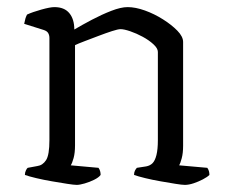

<svg xmlns="http://www.w3.org/2000/svg" viewBox="-20 -520 641 540"><path d="M196 0Q188 0 169 -3Q150 -6 126.5 -10Q103 -14 82 -19Q61 -24 50 -28Q50 -35 53 -41Q56 -47 58 -48L85 -53Q100 -55 109.5 -69.5Q119 -84 119 -126V-413Q119 -421 115.5 -427Q112 -433 102 -436L48 -453Q50 -463 51.5 -468Q53 -473 56 -479Q71 -486 96 -493Q121 -500 133 -500Q161 -500 175 -483Q189 -466 189 -437Q211 -450 238.5 -464.5Q266 -479 293 -489.5Q320 -500 339 -500Q361 -500 387.5 -490.5Q414 -481 438.5 -465.5Q463 -450 479 -433.5Q495 -417 495 -402V-110Q495 -89 491 -74.5Q487 -60 484 -55L563 -48Q566 -44 567.5 -39Q569 -34 569 -28Q563 -22 550.5 -15.5Q538 -9 524.5 -4.5Q511 0 500 0Q492 0 473.5 -3Q455 -6 432 -10Q409 -14 388.5 -19Q368 -24 357 -28Q357 -35 359.5 -40Q362 -45 365 -48L391 -52Q402 -54 409 -61Q416 -68 420 -84Q424 -100 424 -126V-374Q424 -384 411.5 -395.5Q399 -407 381.5 -416.5Q364 -426 346.5 -432Q329 -438 319 -438Q312 -438 295 -432.5Q278 -427 257 -419Q236 -411 217.5 -404Q199 -397 191 -393V-111Q191 -90 187 -75.5Q183 -61 179 -55L257 -48Q260 -44 261.5 -39Q263 -34 263 -28Q258 -21 245 -14.5Q232 -8 218 -4Q204 0 196 0Z"/></svg>

Font: Texturina 12pt ExtraLight
Style: Regular
Weight: 250
Designer: Guillermo Torres Carreño
Foundry: Omnibus-Type
Version: Version 1.002